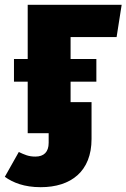

<svg xmlns="http://www.w3.org/2000/svg" viewBox="-53 -553 525 797"><path d="M431 -399 452 -533H62V-308H5V-214H62V0H149V40C149 78 129 97 94 97C65 97 49 89 25 78L-33 181C1 205 47 224 116 224C242 224 327 158 327 24V-129H240V-214H347V-308H240V-399Z"/></svg>

Font: Fira Sans ExtraBold
Style: Regular
Weight: 800
Designer: bBox Type GmbH & Carrois Corporate GbR & Edenspiekermann AG
Foundry: bBox Type GmbH & Carrois Corporate GbR & Edenspiekermann AG
Version: Version 4.300;PS 004.300;hotconv 1.0.88;makeotf.lib2.5.64775